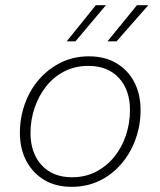

<svg xmlns="http://www.w3.org/2000/svg" viewBox="-20 -717 621 743"><path d="M257 6Q196 6 151.5 -20.5Q107 -47 82 -94Q57 -141 57 -203Q57 -261 76 -314.5Q95 -368 130.5 -409Q166 -450 215 -474.5Q264 -499 324 -499Q386 -499 430.5 -472.5Q475 -446 499.5 -399.5Q524 -353 524 -290Q524 -233 505 -179.5Q486 -126 450.5 -84Q415 -42 366 -18Q317 6 257 6ZM259 -31Q310 -31 351.5 -52.5Q393 -74 422.5 -110.5Q452 -147 467.5 -194Q483 -241 483 -291Q483 -369 440 -415.5Q397 -462 322 -462Q270 -462 228.5 -440.5Q187 -419 158 -382Q129 -345 113.5 -298.5Q98 -252 98 -203Q98 -125 141 -78Q184 -31 259 -31ZM396 -557 510 -697H554L431 -557ZM238 -557 351 -697H390L272 -557Z"/></svg>

Font: Hanken Grotesk ExtraLight
Style: Italic
Weight: 250
Italic angle: -8°
Designer: Alfredo Marco Pradil
Foundry: Hanken Design Co.
Version: Version 3.013